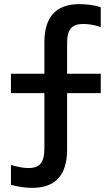

<svg xmlns="http://www.w3.org/2000/svg" viewBox="-20 -790 540 930"><path d="M136 120Q111 120 84 116Q57 112 33 105V9Q57 16 78.5 20Q100 24 118 24Q159 24 177 2Q195 -20 195 -69V-339H33V-433H195V-585Q195 -770 365 -770Q390 -770 417 -766.5Q444 -763 468 -755V-659Q444 -667 422.5 -670.5Q401 -674 383 -674Q342 -674 323.5 -652.5Q305 -631 305 -581V-433H468V-339H305V-66Q305 120 136 120Z"/></svg>

Font: M PLUS 1 Code Medium
Style: Regular
Weight: 500
Designer: Coji Morishita
Foundry: UNDERFOREST DESIGN
Version: Version 1.002